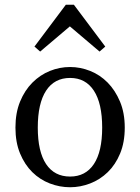

<svg xmlns="http://www.w3.org/2000/svg" viewBox="-20 -773 589 808"><path d="M275 -445Q209 -445 174 -391.5Q139 -338 139 -236Q139 -135 174 -82.5Q209 -30 275 -30Q340 -30 375 -82.5Q410 -135 410 -236Q410 -338 375 -391.5Q340 -445 275 -445ZM275 -491Q318 -491 359.5 -474.5Q401 -458 433 -425.5Q465 -393 485 -345.5Q505 -298 505 -236Q505 -174 485.5 -127Q466 -80 433.5 -48.5Q401 -17 359.5 -1Q318 15 275 15Q231 15 189.5 -1Q148 -17 116 -48.5Q84 -80 64.5 -127Q45 -174 45 -236Q45 -298 64.5 -345.5Q84 -393 116.5 -425.5Q149 -458 190 -474.5Q231 -491 275 -491ZM399 -556 274 -662 149 -556 125 -577 257 -753H291L423 -577Z"/></svg>

Font: SourceSerifPro
Style: Book
Weight: 400
Designer: Frank Grießhammer
Foundry: Adobe Systems Incorporated
Version: Version 1.014;PS Version 1.0;hotconv 1.0.73;makeotf.lib2.5.5